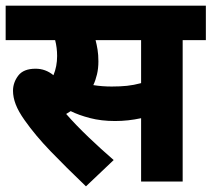

<svg xmlns="http://www.w3.org/2000/svg" viewBox="-20 -642 748 679"><path d="M626 -500V0H479V-224Q456 -219 433 -216.5Q410 -214 387 -214Q338 -214 298 -224.5Q258 -235 230 -249Q222 -244 214 -239Q248 -200 293 -157Q338 -114 382 -76L284 17Q213 -51 159 -107Q105 -163 67 -217Q45 -248 35.5 -273Q26 -298 26 -321Q26 -350 44.5 -374.5Q63 -399 106 -399Q141 -399 169 -376Q182 -407 182 -444Q182 -473 175 -500H0V-622H708V-500ZM375 -336Q405 -336 429 -338.5Q453 -341 479 -348V-500H318Q322 -485 325 -466.5Q328 -448 328 -425Q328 -400 323 -379Q318 -358 310 -341Q341 -336 375 -336Z"/></svg>

Font: Noto Sans Devanagari SemiCondensed ExtraBold
Style: Regular
Weight: 800
Width: 4
Designer: Jelle Bosma - Monotype Design Team
Foundry: Monotype Imaging Inc.
Version: Version 2.004; ttfautohint (v1.8.4.7-5d5b)